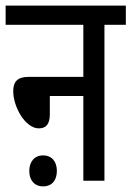

<svg xmlns="http://www.w3.org/2000/svg" viewBox="-20 -642 467 682"><path d="M0 -622V-554H276V-369H82C41 -369 27 -351 27 -318C27 -262 70 -186 118 -186C145 -186 157 -203 157 -236V-301H276V0H351V-554H427V-622ZM84 -35C84 -2 102 20 133 20C165 20 182 -2 182 -35C182 -67 165 -90 133 -90C102 -90 84 -67 84 -35Z"/></svg>

Font: Noto Sans Devanagari ExtraCondensed
Style: Regular
Weight: 400
Width: 2
Designer: Jelle Bosma - Monotype Design Team
Foundry: Monotype Imaging Inc.
Version: Version 2.004